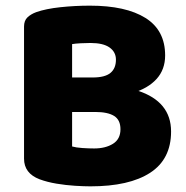

<svg xmlns="http://www.w3.org/2000/svg" viewBox="-20 -643 659 679"><path d="M379 -369V-247H173V-369ZM317 -247 322 -341Q410 -341 468 -322Q526 -303 555.5 -267Q585 -231 585 -178Q585 -80 511 -32Q437 16 300 16Q277 16 245 14Q213 12 180 6.5Q147 1 120 -9Q65 -30 65 -82V-549Q65 -570 77 -581.5Q89 -593 108 -600Q142 -612 193.5 -617.5Q245 -623 298 -623Q425 -623 494.5 -579.5Q564 -536 564 -447Q564 -397 533.5 -363.5Q503 -330 447 -313.5Q391 -297 314 -297L308 -369Q351 -369 370.5 -385Q390 -401 390 -432Q390 -459 367.5 -475Q345 -491 300 -491Q285 -491 265.5 -490Q246 -489 235 -487V-125Q249 -121 271.5 -119.5Q294 -118 313 -118Q353 -118 379.5 -134.5Q406 -151 406 -186Q406 -219 383.5 -233Q361 -247 317 -247Z"/></svg>

Font: Baloo Bhaijaan 2 ExtraBold
Style: Regular
Weight: 800
Designer: Sanskriti Dholi, Noopur Datye and Ek Type
Foundry: Ek Type
Version: Version 1.701